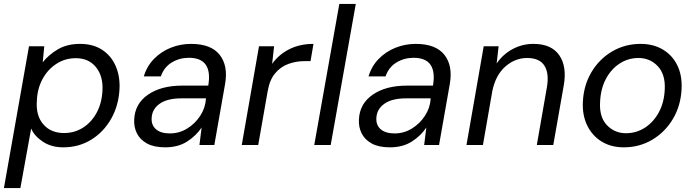

<svg xmlns="http://www.w3.org/2000/svg" viewBox="-34 -740 3545 980"><path d="M-14 220 114 -504H192L184 -422Q214 -460 261 -488Q308 -516 375 -516Q441 -516 487 -486Q533 -456 556 -404Q579 -352 576 -287Q572 -202 533.5 -134Q495 -66 431.5 -27Q368 12 289 12Q228 12 184.5 -17Q141 -46 125 -84L70 220ZM293 -61Q347 -61 390.5 -89Q434 -117 460 -166Q486 -215 489 -278Q493 -351 456 -397Q419 -443 353 -443Q298 -443 253.5 -414Q209 -385 182.5 -335.5Q156 -286 154 -223Q149 -149 187.5 -105Q226 -61 293 -61Z M809 12Q752 12 716.5 -7.5Q681 -27 665 -59Q649 -91 651 -129Q654 -210 721 -256.5Q788 -303 896 -303H1029Q1053 -445 930 -445Q882 -445 842.5 -421Q803 -397 787 -350H700Q716 -403 752.5 -440Q789 -477 838 -496.5Q887 -516 941 -516Q1043 -516 1087 -460.5Q1131 -405 1115 -312L1060 0H984L995 -89Q967 -47 921 -17.5Q875 12 809 12ZM833 -59Q881 -59 921.5 -84Q962 -109 988 -149Q1014 -189 1017 -234V-238H892Q820 -238 781 -210.5Q742 -183 740 -137Q738 -101 762.5 -80Q787 -59 833 -59Z M1200 0 1288 -504H1365L1355 -414Q1388 -461 1442 -488.5Q1496 -516 1566 -516L1551 -428H1521Q1477 -428 1437.5 -413.5Q1398 -399 1370 -365.5Q1342 -332 1332 -273L1284 0Z M1570 0 1698 -720H1782L1654 0Z M1956 12Q1899 12 1863.5 -7.5Q1828 -27 1812 -59Q1796 -91 1798 -129Q1801 -210 1868 -256.5Q1935 -303 2043 -303H2176Q2200 -445 2077 -445Q2029 -445 1989.5 -421Q1950 -397 1934 -350H1847Q1863 -403 1899.5 -440Q1936 -477 1985 -496.5Q2034 -516 2088 -516Q2190 -516 2234 -460.5Q2278 -405 2262 -312L2207 0H2131L2142 -89Q2114 -47 2068 -17.5Q2022 12 1956 12ZM1980 -59Q2028 -59 2068.5 -84Q2109 -109 2135 -149Q2161 -189 2164 -234V-238H2039Q1967 -238 1928 -210.5Q1889 -183 1887 -137Q1885 -101 1909.5 -80Q1934 -59 1980 -59Z M2347 0 2435 -504H2511L2501 -416Q2533 -463 2582.5 -489.5Q2632 -516 2689 -516Q2781 -516 2821 -457.5Q2861 -399 2843 -301L2790 0H2706L2757 -292Q2770 -365 2745 -404.5Q2720 -444 2657 -444Q2595 -444 2545.5 -400.5Q2496 -357 2479 -276L2431 0Z M3150 12Q3085 12 3037 -17.5Q2989 -47 2963.5 -99Q2938 -151 2941 -219Q2945 -305 2985 -372Q3025 -439 3090.5 -477.5Q3156 -516 3236 -516Q3301 -516 3349.5 -487Q3398 -458 3423 -407Q3448 -356 3445 -287Q3441 -201 3401 -133.5Q3361 -66 3295.5 -27Q3230 12 3150 12ZM3161 -60Q3214 -60 3258 -88.5Q3302 -117 3329 -167Q3356 -217 3359 -283Q3363 -360 3323.5 -402Q3284 -444 3225 -444Q3172 -444 3128.5 -415.5Q3085 -387 3058.5 -337Q3032 -287 3029 -221Q3024 -143 3063.5 -101.5Q3103 -60 3161 -60Z"/></svg>

Font: DM Sans Italic
Style: Regular
Weight: 400
Italic angle: -10°
Designer: Colophon Foundry, Jonny Pinhorn
Foundry: Colophon Foundry
Version: Version 4.004; ttfautohint (v1.8.4.7-5d5b)